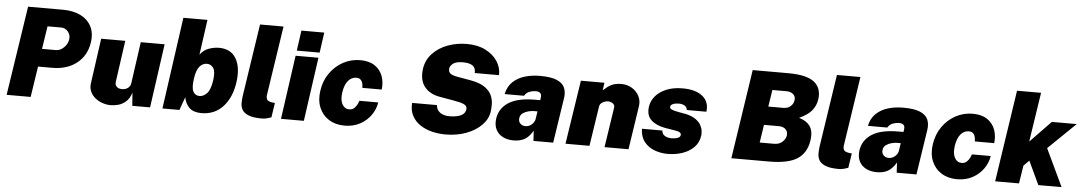

<svg xmlns="http://www.w3.org/2000/svg" viewBox="-38 -1140 8722 1548"><g transform="rotate(5 4323.0 -366.0)"><path d="M31 0 141.5 -723H425.5Q505 -723 564.5 -694.5Q624 -666 653.2 -611.2Q682.5 -556.5 670.5 -478Q654 -371 575.5 -310Q497 -249 378.5 -249H263.5L225.5 0ZM283 -394H394.5Q419 -394 440.5 -407.8Q462 -421.5 476.5 -443Q491 -464.5 494.5 -488Q500 -525.5 477.5 -552.2Q455 -579 422.5 -579H311.5Z M872.5 10Q841 10 808.5 -0.8Q776 -11.5 749.5 -32.5Q723 -53.5 708.8 -83.8Q694.5 -114 700 -153L751 -517H946L898.5 -180Q895.5 -157.5 909.8 -142.2Q924 -127 953.5 -127Q983 -127 1002 -142.2Q1021 -157.5 1024 -180L1071.5 -517H1264.5L1192 0H1048L1040 -106Q1023.5 -54.5 993.2 -29.8Q963 -5 930.2 2.5Q897.5 10 872.5 10Z M1607.5 10Q1544.5 10 1511 -21Q1477.5 -52 1467.5 -106L1429.5 0H1292L1396.5 -743H1591.5L1551.5 -458Q1581 -498 1623.2 -512.5Q1665.5 -527 1704 -527Q1799.5 -527 1842.2 -455.8Q1885 -384.5 1868 -262Q1850.5 -138.5 1782.8 -64.2Q1715 10 1607.5 10ZM1580.5 -126Q1613.5 -126 1641.2 -155.8Q1669 -185.5 1680 -262Q1690 -334 1670.5 -362Q1651 -390 1618 -390Q1584 -390 1558.8 -360.5Q1533.5 -331 1524 -262Q1513 -185.5 1529.8 -155.8Q1546.5 -126 1580.5 -126Z M2099 11Q2028 11 1990.2 -4.2Q1952.5 -19.5 1938.2 -44Q1924 -68.5 1924 -98Q1924 -127.5 1928 -156L2017 -743H2207L2122 -182Q2119 -163.5 2126 -147Q2133 -130.5 2171.5 -125L2191.5 -123L2173.5 -5Q2155.5 1.5 2136.2 6.2Q2117 11 2099 11Z M2330.5 -559 2353.5 -723H2538.5L2515.5 -559ZM2251.5 0 2324.5 -517H2509.5L2436.5 0Z M2766.5 10Q2693 10 2639.5 -23.5Q2586 -57 2561 -117Q2536 -177 2548 -256Q2560 -336 2603 -397Q2646 -458 2709.8 -492.5Q2773.5 -527 2847.5 -527Q2920.5 -527 2965.8 -496Q3011 -465 3029.2 -414.5Q3047.5 -364 3040 -306H2883Q2883.5 -320.5 2880 -338.5Q2876.5 -356.5 2864.5 -369.8Q2852.5 -383 2827.5 -383Q2790.5 -383 2763 -351.8Q2735.5 -320.5 2725.5 -258Q2716 -194.5 2735.8 -159.2Q2755.5 -124 2792 -124Q2816.5 -124 2832.5 -138.8Q2848.5 -153.5 2857.2 -171.5Q2866 -189.5 2868.5 -200H3021Q3013 -145 2979.2 -97Q2945.5 -49 2891.2 -19.5Q2837 10 2766.5 10Z M3583.5 10Q3527 10 3473.2 -3.2Q3419.5 -16.5 3377.5 -44.5Q3335.5 -72.5 3312.2 -116Q3289 -159.5 3293.5 -220H3494.5Q3497 -182 3525.8 -160.5Q3554.5 -139 3604.5 -139Q3635 -139 3663 -145Q3691 -151 3710.2 -165.2Q3729.5 -179.5 3733.5 -205Q3737 -227 3721.2 -239Q3705.5 -251 3679 -257.5Q3652.5 -264 3622.5 -269L3514 -288Q3431 -301.5 3387.8 -355.2Q3344.5 -409 3356.5 -501Q3367 -574 3415.8 -625.8Q3464.5 -677.5 3537.2 -704.8Q3610 -732 3692.5 -732Q3781 -732 3844.2 -699.8Q3907.5 -667.5 3941 -615.5Q3974.5 -563.5 3972 -504H3775.5Q3778 -546 3751.5 -564Q3725 -582 3674.5 -582Q3618 -582 3594.2 -563.2Q3570.5 -544.5 3567.5 -525Q3564 -500.5 3577.8 -485.5Q3591.5 -470.5 3637 -462L3745.5 -443Q3822 -429.5 3862.5 -401.2Q3903 -373 3918.5 -337.5Q3934 -302 3934.5 -267Q3935 -232 3931 -205Q3922 -143.5 3873.5 -94.8Q3825 -46 3749.5 -18Q3674 10 3583.5 10Z M4133.5 10Q4084.5 10 4047 -9Q4009.5 -28 3991 -64.8Q3972.5 -101.5 3980 -155Q3993 -239 4066.8 -285.5Q4140.5 -332 4280.5 -332H4320.5L4323.5 -354Q4331 -402.5 4274.5 -401Q4254 -400.5 4228.5 -391.5Q4203 -382.5 4187 -356H4030.5Q4043 -417 4082.2 -454.8Q4121.5 -492.5 4178.8 -509.8Q4236 -527 4302.5 -527Q4391.5 -527 4439 -506.5Q4486.5 -486 4502 -449.8Q4517.5 -413.5 4510.5 -366L4454.5 0H4294.5L4290 -82Q4258.5 -29.5 4222 -9.8Q4185.5 10 4133.5 10ZM4219.5 -113Q4248 -113 4269.8 -131.8Q4291.5 -150.5 4296.5 -175L4306.5 -240H4275.5Q4260 -240 4235.2 -234.2Q4210.5 -228.5 4189.8 -214.5Q4169 -200.5 4165 -175Q4161 -146 4177.8 -129.5Q4194.5 -113 4219.5 -113Z M4554 0 4633.5 -517H4824L4815 -455Q4833.5 -471.5 4852.2 -486Q4871 -500.5 4897 -509.8Q4923 -519 4963.5 -519Q5008.5 -519 5046.2 -496.8Q5084 -474.5 5104.5 -436Q5125 -397.5 5117 -349L5064 0H4870L4919 -323Q4923 -345 4905.5 -357.5Q4888 -370 4867 -370Q4845.5 -370 4823 -357.5Q4800.5 -345 4797.5 -323L4748 0Z M5380 10Q5326 10 5275.5 -8.5Q5225 -27 5192.2 -67.5Q5159.5 -108 5157.5 -174H5322.5Q5325.5 -149 5340.2 -137Q5355 -125 5371.8 -121.5Q5388.5 -118 5397 -118Q5429.5 -118 5450.5 -125.8Q5471.5 -133.5 5473.5 -149Q5476 -163.5 5463.2 -171.8Q5450.5 -180 5416.5 -185L5342 -197Q5269.5 -210.5 5229.2 -248Q5189 -285.5 5198 -355Q5204.5 -403 5237.2 -442Q5270 -481 5325.8 -504Q5381.5 -527 5457 -527Q5563 -527 5618.8 -481Q5674.5 -435 5663 -356H5504.5Q5502.5 -379.5 5483 -390.8Q5463.5 -402 5437 -402Q5410 -402 5390.2 -394Q5370.5 -386 5368.5 -371Q5366.5 -357.5 5383.2 -349.2Q5400 -341 5440.5 -334L5505.5 -322Q5553.5 -310 5581.5 -289.5Q5609.5 -269 5622.5 -245.2Q5635.5 -221.5 5638.2 -198.8Q5641 -176 5638.5 -160Q5631 -104.5 5594.5 -66.8Q5558 -29 5502 -9.5Q5446 10 5380 10Z M5896.5 0 6006 -723H6293.5Q6444 -723 6505.2 -673.8Q6566.5 -624.5 6553 -532Q6545 -482 6514.2 -443.5Q6483.5 -405 6412 -372Q6457.5 -358 6481.2 -336.5Q6505 -315 6513.8 -290.5Q6522.5 -266 6522.2 -241.8Q6522 -217.5 6519 -197Q6503.5 -96 6429.8 -48Q6356 0 6200 0ZM6157 -441H6279Q6313 -441 6335.5 -459.8Q6358 -478.5 6363 -507Q6368.5 -539.5 6347.5 -558.2Q6326.5 -577 6291.5 -577H6178ZM6113 -146H6229Q6271 -146 6296.2 -169.2Q6321.5 -192.5 6326 -221Q6330.5 -251 6311.2 -271Q6292 -291 6256 -291H6135Z M6768 11Q6697 11 6659.2 -4.2Q6621.5 -19.5 6607.2 -44Q6593 -68.5 6593 -98Q6593 -127.5 6597 -156L6686 -743H6876L6791 -182Q6788 -163.5 6795 -147Q6802 -130.5 6840.5 -125L6860.5 -123L6842.5 -5Q6824.5 1.5 6805.2 6.2Q6786 11 6768 11Z M7073.5 10Q7024.5 10 6987 -9Q6949.5 -28 6931 -64.8Q6912.5 -101.5 6920 -155Q6933 -239 7006.8 -285.5Q7080.5 -332 7220.5 -332H7260.5L7263.5 -354Q7271 -402.5 7214.5 -401Q7194 -400.5 7168.5 -391.5Q7143 -382.5 7127 -356H6970.5Q6983 -417 7022.2 -454.8Q7061.5 -492.5 7118.8 -509.8Q7176 -527 7242.5 -527Q7331.5 -527 7379 -506.5Q7426.5 -486 7442 -449.8Q7457.5 -413.5 7450.5 -366L7394.5 0H7234.5L7230 -82Q7198.5 -29.5 7162 -9.8Q7125.5 10 7073.5 10ZM7159.5 -113Q7188 -113 7209.8 -131.8Q7231.5 -150.5 7236.5 -175L7246.5 -240H7215.5Q7200 -240 7175.2 -234.2Q7150.5 -228.5 7129.8 -214.5Q7109 -200.5 7105 -175Q7101 -146 7117.8 -129.5Q7134.5 -113 7159.5 -113Z M7723.5 10Q7650 10 7596.5 -23.5Q7543 -57 7518 -117Q7493 -177 7505 -256Q7517 -336 7560 -397Q7603 -458 7666.8 -492.5Q7730.5 -527 7804.5 -527Q7877.5 -527 7922.8 -496Q7968 -465 7986.2 -414.5Q8004.5 -364 7997 -306H7840Q7840.5 -320.5 7837 -338.5Q7833.5 -356.5 7821.5 -369.8Q7809.5 -383 7784.5 -383Q7747.5 -383 7720 -351.8Q7692.5 -320.5 7682.5 -258Q7673 -194.5 7692.8 -159.2Q7712.5 -124 7749 -124Q7773.5 -124 7789.5 -138.8Q7805.5 -153.5 7814.2 -171.5Q7823 -189.5 7825.5 -200H7978Q7970 -145 7936.2 -97Q7902.5 -49 7848.2 -19.5Q7794 10 7723.5 10Z M8031.5 0 8143.5 -743H8338L8277 -343L8445 -517H8646.5L8425.5 -303L8569 0H8381L8291.5 -190L8247.5 -146L8224.5 0Z"/></g></svg>

Font: Public Sans Black
Style: Italic
Weight: 900
Italic angle: -8°
Designer: The Public Sans project authors (U.S. Web Design System). Libre Franklin designed by Pablo Impallari and Rodrigo Fuenzal
Version: Version 1.007; ttfautohint (v1.8.1) -l 8 -r 50 -G 200 -x 14 